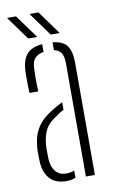

<svg xmlns="http://www.w3.org/2000/svg" viewBox="-86 -791 498 842"><g transform="rotate(-10 163.0 -370.0)"><path d="M39.5 -97Q39 -112 38.5 -123.8Q38 -135.5 38.5 -151Q40 -184 48.2 -212Q56.5 -240 76 -264.5Q95.5 -289 131.5 -311Q142 -318 155 -325.2Q168 -332.5 181.5 -339V-305Q171 -300 159.5 -292.5Q148 -285 134.5 -275Q101.5 -252 90 -218.8Q78.5 -185.5 78.5 -150Q78.5 -136 78.8 -122.5Q79 -109 79.5 -99Q82 -67 99 -47.5Q116 -28 144.5 -28Q166 -28 181.5 -35V-3Q164 5 140.5 5Q93.5 5 68 -21.8Q42.5 -48.5 39.5 -97ZM47.5 -404Q46 -433.5 46 -457.2Q46 -481 46.5 -502Q48.5 -550 69.5 -575.2Q90.5 -600.5 139.5 -605V-570.5Q116.5 -567 102 -553Q87.5 -539 86.5 -509Q85.5 -489 85.2 -469.8Q85 -450.5 85.5 -433.8Q86 -417 86.5 -404ZM227.5 0V-504Q227.5 -533.5 218.2 -549.2Q209 -565 185.5 -570V-605Q232 -600.5 249.8 -575Q267.5 -549.5 267.5 -499V0ZM83.5 -640 7.5 -745H47.5L123.5 -640ZM183.5 -640 107.5 -745H147.5L223.5 -640Z"/></g></svg>

Font: Big Shoulders Stencil Text Thin Thin
Style: Regular
Weight: 250
Version: Version 2.001